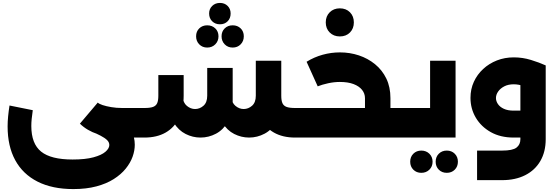

<svg xmlns="http://www.w3.org/2000/svg" viewBox="-20 -940 3802 1312"><path d="M481 352Q337 352 236.5 301Q136 250 84 154.5Q32 59 32 -76Q32 -109 35.5 -145Q39 -181 45 -219L204 -187Q199 -153 196.5 -127.5Q194 -102 194 -79Q194 42 261 96Q328 150 476 150Q563 150 618.5 135Q674 120 700.5 97Q727 74 727 51Q727 32 711.5 17Q696 2 667 -13Q638 -28 600 -44L650 -207Q689 -190 733 -167.5Q777 -145 815 -115Q853 -85 877 -44.5Q901 -4 901 49Q901 89 886 131Q871 173 839 212.5Q807 252 757.5 283.5Q708 315 639 333.5Q570 352 481 352ZM815 0Q623 0 526 -95L648 -239Q657 -230 681 -222Q705 -214 740 -208Q775 -202 815 -202H911V0ZM911 0V-202Q919 -202 925 -174.5Q931 -147 931 -102Q931 -56 925 -28Q919 0 911 0Z M1996 0Q1912 0 1852 -34Q1792 -68 1760 -132.5Q1728 -197 1728 -286H1902Q1902 -253 1910 -235Q1918 -217 1938 -209.5Q1958 -202 1996 -202H2031V0ZM911 0Q902 0 896.5 -28Q891 -56 891 -102Q891 -147 896.5 -174.5Q902 -202 911 -202ZM1682 0Q1629 0 1580.5 -24.5Q1532 -49 1500 -101Q1468 -153 1465 -233L1562 -279Q1563 -238 1589 -216.5Q1615 -195 1645 -195Q1677 -195 1702.5 -217.5Q1728 -240 1728 -286V-525H1902V-250Q1902 -164 1870 -108.5Q1838 -53 1788 -26.5Q1738 0 1682 0ZM911 0V-202H967Q1006 -202 1026 -209.5Q1046 -217 1054 -235Q1062 -253 1062 -286V-427H1235V-286Q1235 -197 1203 -132.5Q1171 -68 1111.5 -34Q1052 0 967 0ZM1350 0Q1297 0 1248.5 -24.5Q1200 -49 1167.5 -101Q1135 -153 1132 -233L1229 -279Q1231 -238 1257 -216.5Q1283 -195 1313 -195Q1345 -195 1370.5 -217.5Q1396 -240 1396 -286V-476H1570V-250Q1570 -164 1538 -108.5Q1506 -53 1456 -26.5Q1406 0 1350 0ZM2031 0V-202Q2040 -202 2045.5 -174.5Q2051 -147 2051 -102Q2051 -56 2045.5 -28Q2040 0 2031 0ZM1483 -920Q1515 -920 1535.5 -899.5Q1556 -879 1556 -848Q1556 -815 1535.5 -794.5Q1515 -774 1483 -774Q1451 -774 1430 -794.5Q1409 -815 1409 -848Q1409 -879 1430 -899.5Q1451 -920 1483 -920ZM1570 -767Q1603 -767 1624.5 -746Q1646 -725 1646 -692Q1646 -659 1624.5 -637Q1603 -615 1570 -615Q1537 -615 1515.5 -637Q1494 -659 1494 -692Q1494 -725 1515.5 -746Q1537 -767 1570 -767ZM1396 -767Q1429 -767 1451 -746Q1473 -725 1473 -692Q1473 -659 1451 -637Q1429 -615 1396 -615Q1363 -615 1341.5 -637Q1320 -659 1320 -692Q1320 -725 1341.5 -746Q1363 -767 1396 -767Z M2624 0V-202H2764V0ZM2031 0Q2022 0 2016.5 -28Q2011 -56 2011 -102Q2011 -147 2016.5 -174.5Q2022 -202 2031 -202ZM2474 -134V-269Q2474 -301 2454 -326Q2434 -351 2396 -365.5Q2358 -380 2302 -380Q2263 -380 2222 -371Q2181 -362 2151 -350L2075 -518Q2127 -550 2185 -566Q2243 -582 2303 -582Q2371 -582 2432.5 -561.5Q2494 -541 2543 -501Q2592 -461 2620 -403Q2648 -345 2648 -269V-134ZM2031 0V-202H2683L2646 0ZM2764 0V-202Q2773 -202 2778.5 -174.5Q2784 -147 2784 -102Q2784 -56 2778.5 -28Q2773 0 2764 0ZM2302 -691Q2260 -691 2233 -718Q2206 -745 2206 -787Q2206 -829 2233 -856Q2260 -883 2302 -883Q2345 -883 2371.5 -856Q2398 -829 2398 -787Q2398 -745 2371.5 -718Q2345 -691 2302 -691Z M2919 -525H3093V0H2764V-202H2919ZM2764 0Q2755 0 2749.5 -28Q2744 -56 2744 -102Q2744 -147 2749.5 -174.5Q2755 -202 2764 -202ZM3033 241Q3000 241 2978.5 219.5Q2957 198 2957 165Q2957 132 2978.5 110.5Q3000 89 3033 89Q3066 89 3087.5 110.5Q3109 132 3109 165Q3109 198 3087.5 219.5Q3066 241 3033 241ZM2859 241Q2826 241 2804.5 219.5Q2783 198 2783 165Q2783 132 2804.5 110.5Q2826 89 2859 89Q2892 89 2914 110.5Q2936 132 2936 165Q2936 198 2914 219.5Q2892 241 2859 241Z M3240 291V89H3411Q3483 89 3509.5 68.5Q3536 48 3536 11V-493H3709V11Q3709 97 3672.5 160Q3636 223 3569 257Q3502 291 3411 291ZM3490 0Q3400 0 3334 -37Q3268 -74 3231.5 -135.5Q3195 -197 3195 -271Q3195 -331 3218 -381Q3241 -431 3281.5 -468.5Q3322 -506 3375.5 -527Q3429 -548 3491 -548Q3551 -548 3608 -530.5Q3665 -513 3709 -493L3639 -314Q3555 -364 3491 -364Q3453 -364 3426 -350Q3399 -336 3384 -314.5Q3369 -293 3369 -270Q3369 -249 3382.5 -229Q3396 -209 3423 -196.5Q3450 -184 3490 -184H3654V0Z"/></svg>

Font: Alexandria ExtraBold
Style: Regular
Weight: 800
Designer: Mohamed Gaber
Foundry: Kief Type Foundry
Version: Version 5.100